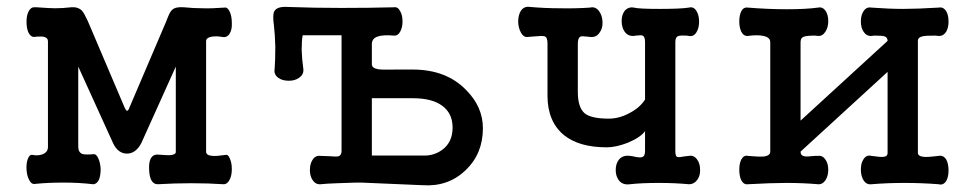

<svg xmlns="http://www.w3.org/2000/svg" viewBox="-20 -545 2886 569"><path d="M122.1 -422.9V-109.4Q122.1 -92.8 103.5 -86.9Q90.8 -83 77.1 -85.9Q67.4 -87.9 62.5 -74.2Q57.6 -61.5 58.6 -43Q59.6 -24.4 66.4 -11.7Q73.2 2 84 0Q121.1 -3.9 168 -3.9Q215.8 -3.9 255.9 1Q266.6 1 273.4 -12.7Q278.3 -25.4 278.3 -43.9Q277.3 -62.5 271.5 -75.2Q265.6 -89.8 255.9 -87.9Q231.4 -85.9 223.6 -88.9Q211.9 -93.8 211.9 -110.4V-347.7L315.4 -120.1Q330.1 -89.8 356.4 -89.8Q381.8 -89.8 398.4 -120.1L501 -347.7V-94.7Q501 -85.9 481.4 -85Q471.7 -85 447.3 -86.9H443.4Q419.9 -84 421.9 -42Q423.8 1 447.3 1Q497.1 -2 547.9 -2Q597.7 -2 642.6 1Q654.3 1 661.1 -13.7Q667 -25.4 667 -43.9Q667 -62.5 661.1 -75.2Q656.2 -87.9 648.4 -85.9Q622.1 -82 610.4 -83Q590.8 -84 590.8 -95.7V-422.9Q590.8 -433.6 608.4 -436.5Q622.1 -438.5 638.7 -435.5Q653.3 -432.6 661.1 -446.3Q668 -458 667 -477.5Q667 -496.1 661.1 -509.8Q654.3 -524.4 645.5 -522.5Q604.5 -519.5 580.1 -520.5Q553.7 -520.5 525.4 -523.4Q501 -525.4 491.2 -516.6Q484.4 -511.7 477.5 -494.1L471.7 -479.5L363.3 -225.6Q360.4 -216.8 356.4 -216.8Q353.5 -216.8 349.6 -225.6L243.2 -475.6L239.3 -484.4Q229.5 -505.9 222.7 -513.7Q210 -525.4 190.4 -523.4Q166 -520.5 143.6 -520.5Q128.9 -520.5 88.9 -523.4H83Q71.3 -524.4 64.5 -510.7Q58.6 -499 58.6 -480.5Q58.6 -462.9 63.5 -450.2Q70.3 -435.5 81.1 -435.5L89.8 -436.5Q105.5 -437.5 111.3 -435.5Q122.1 -432.6 122.1 -422.9Z M1050.8 -3.9 1233.4 3.9Q1308.6 8.8 1360.4 -41Q1411.1 -89.8 1411.1 -165Q1411.1 -228.5 1361.3 -278.3Q1302.7 -338.9 1203.1 -338.9H1156.2Q1112.3 -337.9 1100.6 -339.8Q1083 -342.8 1082 -353.5V-356.4V-414.1Q1082 -430.7 1098.6 -436.5Q1114.3 -442.4 1147.5 -439.5Q1159.2 -438.5 1166 -451.2Q1172.9 -463.9 1172.9 -481.4Q1172.9 -500 1166 -511.7Q1159.2 -525.4 1147.5 -523.4Q1077.1 -521.5 991.2 -521.5Q910.2 -521.5 833 -524.4Q800.8 -526.4 793 -511.7Q787.1 -502 792 -467.8Q794.9 -442.4 795.9 -406.2Q795.9 -367.2 793.9 -340.8Q791 -324.2 804.7 -314.5Q816.4 -305.7 835.9 -305.7Q854.5 -305.7 866.2 -314.5Q880.9 -324.2 878.9 -340.8Q875 -368.2 874 -396.5Q874 -425.8 877 -440.4H992.2V-97.7Q992.2 -85 983.4 -82Q978.5 -80.1 958 -82L929.7 -83Q915 -85 906.2 -71.3Q898.4 -59.6 898.4 -41Q898.4 -23.4 906.2 -11.7Q915 2 929.7 1Q948.2 -1 979.5 -2Q998 -2.9 1035.2 -3.9ZM1082 -84V-253.9H1204.1Q1261.7 -253.9 1292 -230.5Q1321.3 -208 1321.3 -167Q1321.3 -123 1290 -100.6Q1266.6 -84 1238.3 -84Z M1891.6 -420.9V-250Q1876 -225.6 1845.7 -210Q1815.4 -193.4 1784.2 -193.4Q1732.4 -193.4 1712.9 -209Q1692.4 -226.6 1692.4 -272.5V-416Q1692.4 -432.6 1700.2 -436.5Q1705.1 -438.5 1719.7 -436.5L1729.5 -435.5Q1747.1 -433.6 1756.8 -448.2Q1766.6 -460.9 1765.6 -480.5Q1764.6 -500 1754.9 -512.7Q1744.1 -526.4 1728.5 -522.5Q1686.5 -519.5 1638.7 -520.5Q1595.7 -520.5 1550.8 -524.4Q1533.2 -527.3 1523.4 -512.7Q1515.6 -500 1515.6 -479.5Q1516.6 -460.9 1524.4 -447.3Q1532.2 -433.6 1544.9 -435.5L1555.7 -436.5Q1587.9 -439.5 1593.8 -437.5Q1602.5 -434.6 1602.5 -417V-261.7Q1602.5 -184.6 1651.4 -144.5Q1696.3 -108.4 1778.3 -108.4Q1805.7 -108.4 1840.8 -122.1Q1877.9 -137.7 1891.6 -156.2V-96.7Q1891.6 -81.1 1881.8 -79.1Q1875 -77.1 1854.5 -82L1846.7 -83Q1826.2 -85.9 1814.5 -72.3Q1804.7 -60.5 1804.7 -41Q1804.7 -22.5 1814.5 -9.8Q1826.2 3.9 1846.7 1Q1880.9 -2.9 1932.6 -2.9Q1980.5 -2.9 2021.5 1Q2037.1 1 2046.9 -12.7Q2055.7 -25.4 2054.7 -43Q2054.7 -60.5 2045.9 -72.3Q2036.1 -85.9 2021.5 -83L2004.9 -81.1Q1991.2 -78.1 1986.3 -80.1Q1981.4 -83 1981.4 -96.7V-420.9Q1981.4 -435.5 1991.2 -438.5Q1998 -440.4 2014.6 -439.5L2021.5 -438.5Q2035.2 -435.5 2043.9 -449.2Q2051.8 -461.9 2051.8 -480.5Q2051.8 -500 2043.9 -512.7Q2035.2 -526.4 2021.5 -522.5Q1997.1 -518.6 1934.6 -518.6Q1873 -518.6 1858.4 -522.5Q1841.8 -525.4 1831.1 -512.7Q1822.3 -501 1822.3 -482.4Q1822.3 -463.9 1831.1 -451.2Q1840.8 -437.5 1858.4 -438.5L1864.3 -439.5Q1879.9 -441.4 1884.8 -439.5Q1891.6 -435.5 1891.6 -420.9Z M2262.7 -419.9V-95.7Q2262.7 -83 2242.2 -81.1Q2228.5 -80.1 2196.3 -83Q2184.6 -85.9 2176.8 -72.3Q2170.9 -60.5 2170.9 -42Q2170.9 -23.4 2176.8 -10.7Q2184.6 2.9 2196.3 1Q2266.6 -2.9 2309.6 -2.9Q2360.4 -2.9 2404.3 1Q2418 2 2426.8 -11.7Q2434.6 -24.4 2434.6 -42Q2434.6 -59.6 2426.8 -71.3Q2418 -85 2404.3 -83H2394.5Q2370.1 -80.1 2363.3 -82Q2352.5 -84 2352.5 -95.7L2610.4 -332V-91.8Q2610.4 -81.1 2597.7 -80.1Q2589.8 -79.1 2562.5 -83Q2547.9 -86.9 2539.1 -73.2Q2531.2 -61.5 2531.2 -43Q2531.2 -23.4 2539.1 -10.7Q2547.9 2.9 2562.5 1Q2609.4 -2.9 2660.2 -2.9Q2711.9 -2.9 2761.7 1Q2775.4 4.9 2784.2 -8.8Q2791 -20.5 2791 -40Q2791 -59.6 2784.2 -72.3Q2775.4 -85.9 2761.7 -83Q2731.4 -79.1 2717.8 -80.1Q2700.2 -82 2700.2 -91.8V-423.8Q2700.2 -434.6 2714.8 -437.5Q2723.6 -439.5 2751 -439.5L2761.7 -438.5Q2775.4 -437.5 2784.2 -451.2Q2791 -462.9 2791 -481.4Q2791 -500 2784.2 -511.7Q2775.4 -525.4 2761.7 -522.5Q2697.3 -518.6 2656.2 -518.6Q2616.2 -518.6 2562.5 -522.5Q2547.9 -525.4 2539.1 -511.7Q2531.2 -500 2531.2 -481.4Q2531.2 -462.9 2539.1 -451.2Q2547.9 -437.5 2562.5 -438.5L2571.3 -439.5Q2593.8 -439.5 2600.6 -437.5Q2610.4 -434.6 2610.4 -423.8L2352.5 -187.5V-419.9Q2352.5 -433.6 2363.3 -436.5Q2371.1 -439.5 2395.5 -439.5L2404.3 -438.5Q2418 -437.5 2426.8 -452.1Q2434.6 -464.8 2434.6 -482.4Q2434.6 -501 2426.8 -512.7Q2418 -525.4 2404.3 -522.5Q2369.1 -517.6 2311.5 -517.6Q2256.8 -517.6 2196.3 -522.5Q2183.6 -524.4 2176.8 -511.7Q2170.9 -500 2170.9 -481.4Q2170.9 -463.9 2176.8 -451.2Q2183.6 -437.5 2196.3 -438.5Q2225.6 -442.4 2242.2 -438.5Q2262.7 -434.6 2262.7 -419.9Z"/></svg>

Font: Gungsuh
Style: Regular
Weight: 400
Version: Version 2.21